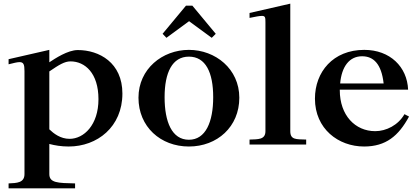

<svg xmlns="http://www.w3.org/2000/svg" viewBox="-20 -791 2298 1051"><path d="M27 -439C55 -446 74 -451 87 -451C109 -451 114 -438 114 -402V162C114 210 72 211 27 213V240H391V213C296 211 250 210 250 162V-3C280 5 315 11 356 11C512 11 650 -96 650 -279C650 -448 523 -517 406 -517C351 -517 282 -471 250 -450V-518L27 -467ZM250 -83V-400C303 -436 333 -455 366 -455C445 -455 519 -391 519 -248C519 -107 439 -31 361 -31C311 -31 274 -60 250 -83Z M1014 11C1169 11 1290 -97 1290 -256C1290 -414 1159 -518 1014 -518C869 -518 738 -414 738 -256C738 -97 859 11 1014 11ZM870 -606 998 -760H1033L1161 -606L1139 -584L1015 -675L891 -584ZM881 -259C881 -394 923 -481 1014 -481C1106 -481 1147 -394 1147 -259C1147 -124 1106 -26 1014 -26C921 -26 881 -124 881 -259Z M1569 -73V-771L1346 -720V-693C1380 -700 1401 -704 1414 -704C1432 -704 1433 -695 1433 -669V-73C1433 -25 1391 -29 1346 -27V0H1656V-27C1601 -29 1569 -25 1569 -73Z M1704 -251C1704 -86 1832 11 1973 11C2092 11 2162 -47 2219 -153L2194 -166C2160 -106 2094 -73 2034 -73C1924 -73 1840 -160 1840 -297V-300H2214C2209 -425 2115 -518 1974 -518C1803 -518 1704 -397 1704 -251ZM1842 -334C1850 -426 1892 -483 1962 -483C2024 -483 2068 -442 2080 -334Z"/></svg>

Font: Ortica Linear
Style: Bold
Weight: 700
Designer: Benedetta Bovani
Foundry: Collletttivo
Version: Version 2.000;Glyphs 3.1.2 (3151)